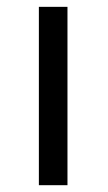

<svg xmlns="http://www.w3.org/2000/svg" viewBox="-20 -544 318 564"><path d="M178.2 -523.9V0H94.2V-523.9Z"/></svg>

Font: SolaimanLipiNormal
Style: Normal
Weight: 400
Designer: Solaiman Karim
Version: Version 1.6.1 ; ttfautohint (v1.5.65-e2d9)